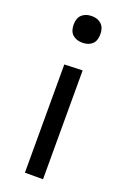

<svg xmlns="http://www.w3.org/2000/svg" viewBox="-143 -780 543 827"><g transform="rotate(20 128.5 -366.0)"><path d="M87 0Q87 -55.5 87 -106.5Q87 -157.5 87 -219V-269Q87 -313.5 87 -351.2Q87 -389 87 -424.2Q87 -459.5 87 -496L170 -499Q170 -462 170 -426.2Q170 -390.5 170 -352.2Q170 -314 170 -269V-219Q170 -157.5 170 -106.5Q170 -55.5 170 0ZM127 -610.5Q100 -610.5 83 -625.5Q66 -640.5 66 -671.5Q66 -702 83 -717.2Q100 -732.5 128 -732.5Q155.5 -732.5 172 -716.8Q188.5 -701 188.5 -671.5Q188.5 -640.5 172 -625.5Q155.5 -610.5 127 -610.5Z"/></g></svg>

Font: Commissioner Thin
Style: Regular
Weight: 400
Version: Version 1.000